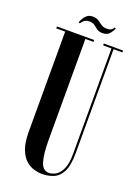

<svg xmlns="http://www.w3.org/2000/svg" viewBox="-154 -873 688 951"><g transform="rotate(20 190.0 -397.5)"><path d="M193.5 12Q173.5 12 150.8 5.5Q128 -1 107.5 -19.2Q87 -37.5 74 -72Q61 -106.5 61 -162.5V-690H14V-700H210.5V-690H167.5V-159Q167.5 -84 179.5 -44.2Q191.5 -4.5 224 -4.5Q238.5 -4.5 257.5 -14Q276.5 -23.5 290.8 -51.8Q305 -80 305 -135.5V-690H261V-700H362.5V-690H316V-143.5Q316 -77.5 299 -44.2Q282 -11 254 0.5Q226 12 193.5 12ZM236.5 -746Q218 -746 207.2 -754Q196.5 -762 186 -770.2Q175.5 -778.5 157.5 -778.5Q138 -778.5 127.5 -768Q117 -757.5 115 -753L108 -756.5Q110.5 -764 116.8 -775.8Q123 -787.5 134.5 -797.2Q146 -807 165 -807Q183.5 -807 195.8 -798.8Q208 -790.5 219.5 -782.2Q231 -774 248 -774Q266.5 -774 275 -781Q283.5 -788 285 -793L291.5 -789.5Q288 -779.5 275.2 -762.8Q262.5 -746 236.5 -746Z"/></g></svg>

Font: Imbue 100pt SemiBold
Style: Regular
Weight: 600
Designer: Tyler Finck
Foundry: Etcetera Type Company
Version: Version 1.102; ttfautohint (v1.8.3)